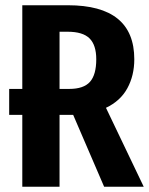

<svg xmlns="http://www.w3.org/2000/svg" viewBox="-20 -712 568 732"><path d="M259 -274H252H207V0H65V-274H15V-373H65V-692H239Q492 -692 492 -486Q492 -424 465.5 -375.5Q439 -327 384 -301L528 0H377ZM244 -373Q299 -373 323 -400Q347 -427 347 -486Q347 -540 321.5 -565.5Q296 -591 238 -591H207V-373Z"/></svg>

Font: Fira Sans Extra Condensed SemiBold
Style: Regular
Weight: 600
Width: 1
Designer: Carrois Corporate & Edenspiekermann AG
Foundry: Carrois Corporate GbR & Edenspiekermann AG
Version: Version 4.203